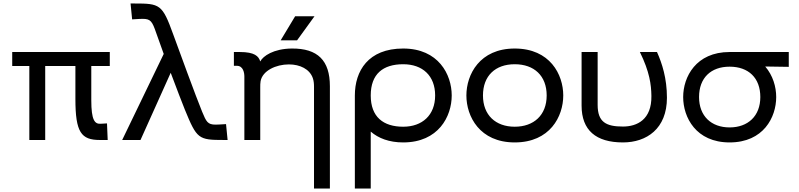

<svg xmlns="http://www.w3.org/2000/svg" viewBox="-20 -802 4579 1100"><path d="M609 -504H50V-424H148V0H239V-424H412V-235C412 -44 445 0 552 0H597L593 -95L556 -93C523 -91 503 -113 503 -228V-424H609Z M1259 -90C1243 -89 1228 -88 1215 -88C1170 -88 1162 -104 1138 -162C1106 -239 996 -540 972 -606C910 -778 896 -782 749 -782H728L737 -691L753 -692C769 -693 784 -694 797 -694C843 -694 852 -680 875 -613C882 -592 899 -547 918 -493L680 0H785L958 -385C991 -297 1024 -211 1039 -174C1108 -6 1116 0 1263 0H1284L1275 -91Z M1671 -709 1588 -571H1682L1782 -709ZM1652 -524C1547 -523 1487 -481 1471 -450C1462 -480 1439 -504 1354 -504H1320V-425H1337C1374 -425 1380 -384 1380 -363V0H1471V-302C1471 -313 1471 -326 1473 -337C1484 -397 1561 -433 1635 -433C1699 -433 1754 -406 1772 -355C1778 -338 1779 -321 1779 -304V278H1870V-308C1870 -456 1800 -525 1652 -524Z M2290 -524C2089 -524 2013 -395 2013 -255V278H2104V-48C2148 -10 2209 14 2290 14C2492 14 2568 -135 2568 -255C2568 -375 2492 -524 2290 -524ZM2290 -76C2176 -76 2104 -132 2104 -255C2104 -378 2174 -434 2290 -434C2401 -434 2473 -368 2473 -255C2473 -142 2399 -76 2290 -76Z M2929 14C3131 14 3207 -135 3207 -255C3207 -375 3131 -524 2929 -524C2728 -524 2652 -375 2652 -255C2652 -135 2728 14 2929 14ZM2929 -76C2820 -76 2747 -142 2747 -255C2747 -368 2818 -434 2929 -434C3040 -434 3112 -368 3112 -255C3112 -142 3038 -76 2929 -76Z M3549 14C3684 14 3801 -64 3801 -242C3801 -354 3773 -439 3744 -504H3646C3702 -390 3711 -317 3712 -252C3714 -117 3630 -77 3549 -77C3453 -77 3404 -102 3404 -201V-504H3312V-197C3312 -56 3394 14 3549 14Z M4160 -504C3967 -504 3894 -361 3894 -246C3894 -130 3967 14 4160 14C4354 14 4427 -130 4427 -246C4427 -305 4408 -370 4364 -421L4499 -419V-504ZM4160 -72C4055 -72 3985 -137 3985 -246C3985 -356 4053 -420 4160 -420C4268 -420 4336 -356 4336 -246C4336 -137 4265 -72 4160 -72Z"/></svg>

Font: Hibana SubMedium
Style: Regular
Weight: 500
Width: 6
Designer: pygmalion
Foundry: ybstudio
Version: Version 0.930;hotconv 1.0.109;makeotfexe 2.5.65596